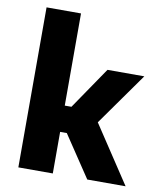

<svg xmlns="http://www.w3.org/2000/svg" viewBox="-83 -810 740 878"><g transform="rotate(10 286.5 -371.5)"><path d="M62 0V-743H222V-315H253L386 -510H557L384 -266L560 0H382L253 -193H222V0Z"/></g></svg>

Font: Saira
Style: Bold
Weight: 700
Designer: Hector Gatti with collaboration of the Omnibus-Type team
Foundry: Omnibus-Type
Version: Version 1.100; ttfautohint (v1.8.3)